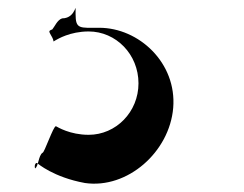

<svg xmlns="http://www.w3.org/2000/svg" viewBox="-20 -460 597 470"><path d="M197 -130C151 -130 121 -149 117 -151C111 -153 88 -84 84 -86C74 -79 74 -52 66 -48V-47C63 -56 68 -64 72 -60C72 -60 111 -26 188 -12C292 3 395 -88 404 -196C413 -306 320 -392 223 -392C175 -392 165 -388 165 -426C165 -464 169 -415 132 -415C120 -411 114 -395 108 -388C97 -384 100 -383 108 -368C114 -356 107 -357 117 -362C121 -364 151 -383 197 -383C264 -383 319 -327 319 -256C319 -186 264 -130 197 -130Z"/></svg>

Font: Hussar Przerywany
Style: Regular
Weight: 400
Foundry: Cannot Into Space Fonts
Version: Version 0.982